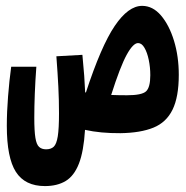

<svg xmlns="http://www.w3.org/2000/svg" viewBox="-20 -443 626 645"><path d="M384.8 4.4Q317.4 4.9 265.6 -6.8Q261.2 65.4 245.1 106.7Q229 147.9 200.7 165Q172.4 182.1 130.9 182.1Q64 182.1 33.4 134.5Q2.9 86.9 2.9 -20Q2.9 -66.9 7.1 -119.6Q11.2 -172.4 17.6 -218.8H102.1Q98.6 -172.4 96.9 -128.2Q95.2 -84 95.2 -47.4Q95.2 -2.9 98.9 19.8Q102.5 42.5 111.3 50.5Q120.1 58.6 134.8 58.6Q151.4 58.6 160.6 49.8Q169.9 41 174.1 14.9Q178.2 -11.2 178.2 -62Q178.2 -107.4 176 -151.4Q173.8 -195.3 169.4 -253.9L256.8 -258.8Q260.7 -218.8 262.9 -188.7Q265.1 -158.7 266.1 -132.8Q267.6 -132.3 268.6 -132.3Q319.8 -288.6 365.5 -356Q411.1 -423.3 457.5 -423.3Q493.2 -423.3 520.8 -391.1Q548.3 -358.9 564.5 -306.2Q580.6 -253.4 580.6 -191.9Q580.6 -117.2 559.6 -74.5Q538.6 -31.7 495.4 -14.2Q452.1 3.4 384.8 4.4ZM353.5 -124Q377.9 -123 406.7 -123Q456.5 -123 470.7 -136.2Q484.9 -149.4 484.9 -190.4Q484.9 -217.3 479.7 -241.9Q474.6 -266.6 465.3 -282.5Q456.1 -298.3 443.8 -298.3Q427.2 -298.3 405.5 -258.8Q383.8 -219.2 353.5 -124Z"/></svg>

Font: CaskaydiaCove NF SemiBold
Style: Regular
Weight: 600
Designer: Aaron Bell
Foundry: Saja Typeworks
Version: Version 2111.001; VTT 6.35;Nerd Fonts 3.2.1